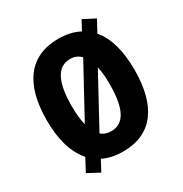

<svg xmlns="http://www.w3.org/2000/svg" viewBox="-184 -894 1031 1084"><g transform="rotate(-30 331.0 -352.0)"><path d="M617 -358C617 -481 591 -577 537 -639L578 -715L501 -755L468 -694C430 -714 384 -725 332 -725C141 -725 45 -593 45 -359C45 -238 69 -144 130 -71L87 10L164 51L201 -18C238 1 281 10 332 10C523 10 617 -124 617 -358ZM207 -358C207 -511 246 -593 332 -593C359 -593 383 -583 401 -564L220 -232C211 -266 207 -308 207 -358ZM455 -358C455 -204 417 -123 331 -123C306 -123 283 -130 266 -146L444 -473C452 -441 455 -403 455 -358Z"/></g></svg>

Font: Noto Sans Lao Looped Condensed ExtraBold
Style: Regular
Weight: 800
Width: 3
Designer: Mark Frömberg, Ben Mitchell
Foundry: The Fontpad Ltd
Version: Version 1.002